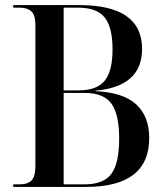

<svg xmlns="http://www.w3.org/2000/svg" viewBox="-20 -734 655 754"><path d="M32 0V-10H56Q89 -10 104 -25.5Q119 -41 119 -82V-635Q119 -675 103 -689.5Q87 -704 56 -704H32V-714H291Q538 -714 538 -542Q538 -394 355 -378V-376Q464 -371 515 -324Q566 -277 566 -192Q566 0 318 0ZM287 -379Q361 -379 391.5 -417.5Q422 -456 422 -540Q422 -627 391 -665.5Q360 -704 286 -704H230V-379ZM312 -10Q387 -10 417.5 -51.5Q448 -93 448 -190Q448 -285 417.5 -327Q387 -369 314 -369H230V-10Z"/></svg>

Font: Noto Serif Display SemiCondensed Medium
Style: Regular
Weight: 500
Width: 4
Designer: Monotype Design Team
Foundry: Monotype Imaging Inc.
Version: Version 2.009